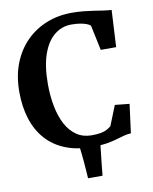

<svg xmlns="http://www.w3.org/2000/svg" viewBox="-99 -825 861 1078"><g transform="rotate(-10 331.5 -285.5)"><path d="M314.3 180Q312.8 158 311.3 135.2Q309.8 112.5 307.8 89.2Q305.8 66 303.5 43.5Q301.3 21 298.3 0H416Q414 21.5 411.3 44.2Q408.6 67 406.1 90Q403.6 113 401.3 135.8Q399 158.5 397 180ZM368.3 11Q281.7 11 216.1 -15.3Q150.4 -41.6 106.5 -91Q62.5 -140.3 40.4 -209.6Q18.3 -278.8 18.3 -364.4Q18.3 -453.3 45.8 -524.6Q73.4 -595.8 123.1 -646.4Q172.9 -697 239.6 -724Q306.4 -751 385.1 -751Q421.2 -751 452 -747.9Q482.8 -744.8 509.8 -740.6Q536.7 -736.3 561.3 -732.7Q585.9 -729.1 608.8 -727.7L597.5 -517.6H509.7L479.4 -660.8Q472.9 -667.3 458.5 -673.1Q444.1 -678.8 422.6 -682.6Q401 -686.4 371.6 -686.4Q317 -686.4 274.6 -652.2Q232.1 -618.1 208 -550.2Q183.9 -482.2 183.9 -380.4Q183.9 -310.9 195.7 -251.3Q207.4 -191.7 231.2 -147.5Q255 -103.4 291.3 -78.7Q327.7 -54 376.5 -54Q409.3 -54 430.7 -58.4Q452.1 -62.8 465.5 -70.4Q479 -78 488.7 -86.7L533.8 -199.5L616.4 -191L595 -27Q571.2 -25.4 550 -19.4Q528.8 -13.4 504.5 -6.3Q480.2 0.7 447.5 5.9Q414.8 11 368.3 11Z"/></g></svg>

Font: Merriweather 7pt Light
Style: Regular
Weight: 300
Designer: Eben Sorkin
Foundry: Eben Sorkin
Version: Version 2.200;gftools[0.9.31]